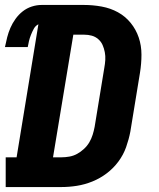

<svg xmlns="http://www.w3.org/2000/svg" viewBox="-20 -755 640 775"><path d="M3 0V-120H47L135 -657Q123 -651 116.5 -639Q110 -627 105 -614.5Q100 -602 97 -589.5Q94 -577 92 -565H0Q4 -585 9 -604.5Q14 -624 22 -642.5Q30 -661 42.5 -678.5Q55 -696 71.5 -709Q88 -722 108 -728.5Q128 -735 148 -735H319Q355 -735 390.5 -728.5Q426 -722 456 -705.5Q486 -689 507.5 -662.5Q529 -636 540 -603.5Q551 -571 551 -534.5Q551 -498 545 -461L506 -223Q500 -192 489 -161Q478 -130 458 -103Q438 -76 411 -55.5Q384 -35 353 -22.5Q322 -10 290.5 -5Q259 0 228 0ZM194 -120H228Q244 -120 260.5 -123Q277 -126 291.5 -134Q306 -142 319 -154Q332 -166 340.5 -180.5Q349 -195 354 -211Q359 -227 362 -243L401 -481Q404 -497 405 -513Q406 -529 403 -544.5Q400 -560 394 -573.5Q388 -587 376.5 -597Q365 -607 350.5 -611Q336 -615 320 -615H276Z"/></svg>

Font: Iosevka Etoile Heavy
Style: Italic
Weight: 900
Italic angle: -9°
Designer: Belleve Invis
Foundry: Belleve Invis
Version: Version 22.1.2; ttfautohint (v1.8.4)